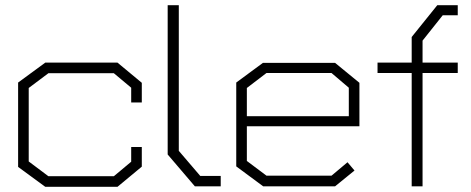

<svg xmlns="http://www.w3.org/2000/svg" viewBox="-20 -720 1819 742"><path d="M434 2H155L50 -75V-401L155 -478H434L528 -400V-324H487V-381L420 -437H167L91 -380V-96L167 -39H420L487 -95V-152H528V-76Z M733 0 628 -123V-700H671V-137L754 -40H833V0Z M934 -232V-98L1010 -41H1261L1323 -93L1350 -61L1275 0H997L893 -77V-401L996 -477H1275L1369 -400V-232ZM1328 -381 1261 -438H1010L934 -380V-271H1328Z M1613 -438V0H1571V-438H1439V-478H1571V-577L1670 -700H1749V-661H1691L1613 -563V-478H1749V-438Z"/></svg>

Font: Turret Road Light
Style: Regular
Weight: 300
Designer: Noponies
Foundry: Noponies
Version: Version 1.001; ttfautohint (v1.8)